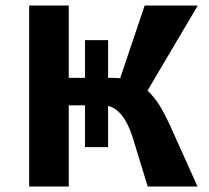

<svg xmlns="http://www.w3.org/2000/svg" viewBox="-20 -678 760 698"><path d="M517 0 467 -163Q456 -202 440.5 -231.5Q425 -261 403.5 -278Q382 -295 354 -295H211V-395H388Q435 -395 469 -379.5Q503 -364 527 -338Q551 -312 568.5 -280.5Q586 -249 600 -218L698 0ZM86 0V-658H230V0ZM394 -326 506 -658H699L503 -326ZM373 -143H289V-532H373Z"/></svg>

Font: Ysabeau ExtraBold
Style: Regular
Weight: 800
Designer: Christian Thalmann (Catharsis Fonts)
Version: Version 2.002